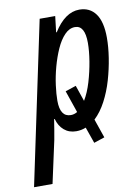

<svg xmlns="http://www.w3.org/2000/svg" viewBox="-138 -608 653 900"><g transform="rotate(-10 189.0 -157.5)"><path d="M-50 234 113 -539H187L178 -463H181Q235 -549 303 -549Q353 -549 380.5 -511Q408 -473 408 -397Q408 -353 400 -301.5Q392 -250 377 -198.5Q362 -147 338.5 -102.5Q315 -58 284 -29L315 61L264 78L237 1Q215 10 191 10Q157 10 133.5 -10Q110 -30 101 -64H98Q90 -11 82 32L38 234ZM179 -69Q195 -69 210 -78L174 -183L225 -200L251 -124Q272 -159 286 -206Q300 -253 308 -301.5Q316 -350 316 -389Q316 -472 269 -472Q242 -472 219.5 -448.5Q197 -425 180 -387Q163 -349 151 -305Q139 -261 133.5 -219Q128 -177 128 -146Q128 -69 179 -69Z"/></g></svg>

Font: Noto Sans ExtraCondensed Medium
Style: Italic
Weight: 500
Width: 2
Italic angle: -12°
Designer: Monotype Design Team
Foundry: Monotype Imaging Inc.
Version: Version 2.013; ttfautohint (v1.8.4.7-5d5b)